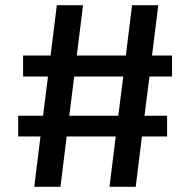

<svg xmlns="http://www.w3.org/2000/svg" viewBox="-20 -720 733 740"><path d="M556 -425 537 -274H624V-194H527L503 0H402L426 -194H237L213 0H112L136 -194H50V-274H146L165 -425H69V-506H175L199 -700H300L276 -506H465L489 -700H590L566 -506H643V-425ZM455 -425H266L247 -274H436Z"/></svg>

Font: Sarabun Medium
Style: Regular
Weight: 500
Designer: Suppakit Chalermlarp | Katatrad Co.,Ltd.
Foundry: Cadson Demak Co.,Ltd.
Version: Version 1.000; ttfautohint (v1.6)